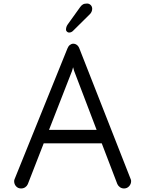

<svg xmlns="http://www.w3.org/2000/svg" viewBox="-20 -1060 821 1085"><path d="M718 -49Q721 -43 721 -37Q721 -20 709.5 -7.5Q698 5 681 5Q668 5 658 -2Q648 -9 643 -20L555 -250H227L137 -19Q132 -8 122 -1.5Q112 5 99 5Q82 5 71 -7Q60 -19 60 -36Q60 -43 63 -49L361 -786Q366 -799 375 -806Q384 -813 394 -813Q405 -813 414.5 -806Q424 -799 429 -785ZM387 -659 257 -326H526L399 -659L393 -680ZM353 -892Q353 -908 362 -921L433 -1020Q440 -1030 448.5 -1035Q457 -1040 472 -1040Q484 -1040 492.5 -1031.5Q501 -1023 501 -1010Q501 -1002 497.5 -994Q494 -986 489 -981L394 -887Q384 -876 370 -876Q364 -876 358.5 -881Q353 -886 353 -892Z"/></svg>

Font: Tsukimi Rounded Medium
Style: Regular
Weight: 500
Designer: Takashi Funayama
Foundry: Takashi Funayama
Version: Version 1.032; ttfautohint (v1.8.3)